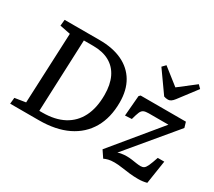

<svg xmlns="http://www.w3.org/2000/svg" viewBox="-144 -1064 1508 1352"><g transform="rotate(30 610.0 -388.0)"><path d="M46 0 51 -50 139 -64 164 -636 78 -653 83 -703H367Q476 -703 552.5 -666.5Q629 -630 669.5 -561Q710 -492 710 -393Q710 -269 659 -181Q608 -93 512 -46.5Q416 0 279 0ZM249 -59H274Q376 -59 446.5 -96.5Q517 -134 554 -206.5Q591 -279 591 -385Q591 -469 563 -527Q535 -585 481 -615Q427 -645 350 -645H273ZM813 -509H1181L1194 -465L872 -79Q885 -84 897 -86Q909 -88 920.5 -89Q932 -90 943 -90Q965 -90 985.5 -87Q1006 -84 1025.5 -81Q1045 -78 1061 -78Q1077 -78 1088 -85.5Q1099 -93 1110 -117Q1121 -141 1137 -189H1190L1161 0Q1127 9 1091 9Q1055 9 1019.5 5Q984 1 951 -4Q918 -9 890 -9Q860 -9 840.5 -4Q821 1 807 8L770 -47L1085 -429H925Q899 -429 884.5 -422.5Q870 -416 861.5 -396Q853 -376 842 -335L788 -332L802 -498ZM838 -758 864 -785 996 -681 1128 -783 1153 -758 1042 -612Q1029 -595 1017.5 -587.5Q1006 -580 994 -580Q984 -580 976 -581.5Q968 -583 960 -586Z"/></g></svg>

Font: Literata 18pt Medium
Style: Italic
Weight: 500
Italic angle: -2°
Designer: Latin by Veronika Burian and Jose Scaglione. Greek by Irene Vlachou. Cyrillic by Vera Evstafieva
Foundry: TypeTogether
Version: Version 3.103;gftools[0.9.29]